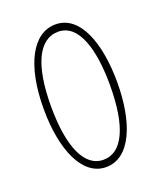

<svg xmlns="http://www.w3.org/2000/svg" viewBox="-102 -559 537 640"><g transform="rotate(-20 166.5 -239.5)"><path d="M166 13C253 13 297 -98 297 -240C297 -379 256 -492 169 -492C88 -492 36 -396 36 -240C36 -96 82 13 166 13ZM166 -13C99 -13 62 -96 62 -240C62 -385 100 -466 169 -466C243 -466 271 -364 271 -240C271 -94 234 -13 166 -13Z"/></g></svg>

Font: Noto Sans Armenian ExtraCondensed Thin
Style: Regular
Weight: 100
Width: 2
Designer: Monotype Design Team
Foundry: Monotype Imaging Inc.
Version: Version 2.008